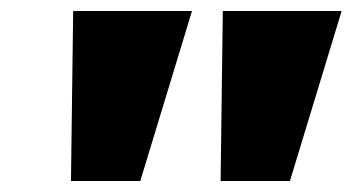

<svg xmlns="http://www.w3.org/2000/svg" viewBox="-20 -725 641 349"><path d="M109 -396 113 -705H329L235 -396ZM381 -396 385 -705H601L507 -396Z"/></svg>

Font: Nunito Sans 10pt SemiExpanded Black
Style: Italic
Weight: 900
Width: 6
Italic angle: -9°
Designer: Vernon Adams
Foundry: Vernon Adams
Version: Version 3.101;gftools[0.9.27]